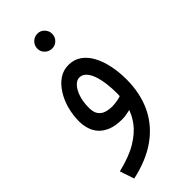

<svg xmlns="http://www.w3.org/2000/svg" viewBox="-244 -581 858 858"><g transform="rotate(-45 184.5 -152.0)"><path d="M45 230 22 162Q97 144 143.5 116Q190 88 215.5 53.5Q241 19 250.5 -19Q260 -57 260 -95Q260 -128 256 -158Q252 -188 243.5 -212Q235 -236 221.5 -249.5Q208 -263 190 -263Q174 -263 159 -247Q144 -231 134.5 -202.5Q125 -174 125 -136Q125 -109 135.5 -94Q146 -79 164 -73Q182 -67 203 -67Q223 -67 243 -71.5Q263 -76 277 -85L281 -22Q265 -7 240 -1Q215 5 194 5Q153 5 125.5 -6Q98 -17 81.5 -35.5Q65 -54 58 -77.5Q51 -101 51 -125Q51 -164 61 -201.5Q71 -239 90.5 -270Q110 -301 136.5 -319Q163 -337 196 -337Q231 -337 257 -318.5Q283 -300 300 -268Q317 -236 325.5 -195Q334 -154 334 -108Q334 -20 301.5 48.5Q269 117 205 163Q141 209 45 230ZM197 -440Q177 -440 163 -453.5Q149 -467 149 -486Q149 -506 163 -520Q177 -534 197 -534Q216 -534 229.5 -520Q243 -506 243 -487Q243 -467 229.5 -453.5Q216 -440 197 -440Z"/></g></svg>

Font: Noto Sans Arabic ExtraCondensed
Style: Regular
Weight: 400
Width: 2
Designer: Monotype Design Team, Nadine Chahine, Nizar Qandah and Khaled Hosny
Foundry: Monotype Imaging Inc.
Version: Version 2.012